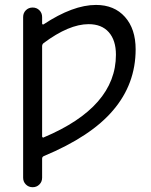

<svg xmlns="http://www.w3.org/2000/svg" viewBox="-20 -573 622 790"><path d="M160.2 69.3Q153.3 72.3 153.3 80.1V158.2Q153.3 174.8 142.1 186Q130.9 197.3 114.3 197.3Q97.7 197.3 86.4 186Q75.2 174.8 75.2 158.2V-502.9Q75.2 -519.5 86.4 -530.8Q97.7 -542 114.3 -542Q130.9 -542 142.1 -530.8Q153.3 -519.5 153.3 -502.9V-476.6Q153.3 -473.6 155.3 -472.7Q157.2 -471.7 159.2 -472.7Q280.3 -552.7 375 -552.7Q450.2 -552.7 494.1 -503.4Q538.1 -454.1 538.1 -370.1Q538.1 -227.5 445.3 -119.1Q354.5 -11.7 160.2 69.3ZM153.3 -11.7Q153.3 -9.8 155.3 -7.8Q157.2 -6.8 158.2 -6.8Q159.2 -6.8 160.2 -7.8Q457 -132.8 457 -347.7Q457 -407.2 427.7 -440.4Q398.4 -473.6 344.7 -473.6Q263.7 -473.6 159.2 -395.5Q153.3 -390.6 153.3 -382.8Z"/></svg>

Font: Gen Jyuu Gothic Normal
Style: Regular
Weight: 300
Designer: [Source Han Sans]
Ryoko NISHIZUKA  (kana & ideographs); Paul D. Hunt (Latin, Greek & Cyrillic); Wenlong ZHANG  (bopomofo
Version: Version 1.002.20150607